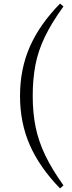

<svg xmlns="http://www.w3.org/2000/svg" viewBox="-20 -839 404 1074"><path d="M163 -302Q163 -209 179 -129.5Q195 -50 232.5 28.5Q270 107 335 198L316 215Q202 98 147 -27Q92 -152 92 -302Q92 -453 147 -578Q202 -703 316 -819L335 -803Q269 -712 231 -633Q193 -554 178 -475Q163 -396 163 -302Z"/></svg>

Font: Noto Serif KR ExtraLight
Style: Regular
Weight: 400
Version: Version 2.002-H1;hotconv 1.1.0;makeotfexe 2.6.0